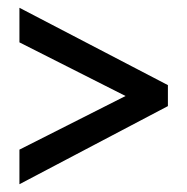

<svg xmlns="http://www.w3.org/2000/svg" viewBox="-20 -603 480 494"><path d="M30 -218V-129L412 -330V-384L30 -583V-494L303 -356Z"/></svg>

Font: Noto Sans Gujarati ExtraCondensed Medium
Style: Regular
Weight: 500
Width: 2
Designer: Jelle Bosma - Monotype Design Team, Universal Thirst
Foundry: Monotype Imaging Inc.
Version: Version 2.106